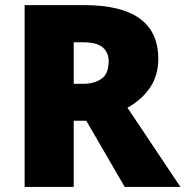

<svg xmlns="http://www.w3.org/2000/svg" viewBox="-20 -734 728 754"><path d="M76.7 0V-713.9H310.5Q601.6 -713.9 601.6 -502.9Q601.6 -438 569.1 -389.9Q536.6 -341.8 480.5 -311L688.5 0H469.7L318.8 -259.8H269.5V0ZM307.6 -567.9H269.5V-404.8H305.7Q349.6 -404.8 378.2 -424.3Q406.7 -443.8 406.7 -494.1Q406.7 -527.8 383.3 -547.9Q359.9 -567.9 307.6 -567.9Z"/></svg>

Font: Nokora Black
Style: Regular
Weight: 900
Designer: Danh Hong
Version: Version 8.000; ttfautohint (v1.8.3)